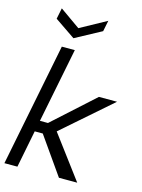

<svg xmlns="http://www.w3.org/2000/svg" viewBox="-152 -1007 805 1085"><g transform="rotate(15 251.0 -464.5)"><path d="M127 -720H203L116 -283H163L403 -500H509L223 -250L410 0H303L150 -218H103L60 0H-16ZM343 -929 330 -865 178 -783 58 -865 71 -929 190 -845Z"/></g></svg>

Font: Albert Sans
Style: Italic
Weight: 400
Italic angle: -11.25°
Designer: Andreas Rasmussen
Foundry: a.Foundry
Version: Version 1.025